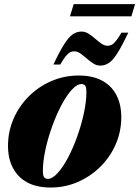

<svg xmlns="http://www.w3.org/2000/svg" viewBox="-20 -864 653 900"><path d="M349 -510Q414.5 -510 459 -485.8Q503.5 -461.5 526 -417.8Q548.5 -374 548.5 -315Q548.5 -247.5 522.5 -187.8Q496.5 -128 450.5 -82.5Q404.5 -37 344.8 -11Q285 15 217.5 15Q151.5 15 107.2 -9.2Q63 -33.5 40.2 -77.5Q17.5 -121.5 17.5 -180Q17.5 -247.5 43.5 -307.2Q69.5 -367 115.5 -412.8Q161.5 -458.5 221.5 -484.2Q281.5 -510 349 -510ZM204 -25.5Q225.5 -25.5 250.2 -52.8Q275 -80 299 -125.2Q323 -170.5 342.2 -224.8Q361.5 -279 373.2 -333.5Q385 -388 385 -433Q385 -455 379.2 -462.5Q373.5 -470 362 -470Q340.5 -470 315.8 -442.5Q291 -415 267.2 -369.8Q243.5 -324.5 224 -270.2Q204.5 -216 192.8 -161.8Q181 -107.5 181 -62Q181 -40.5 187 -33Q193 -25.5 204 -25.5ZM581.5 -711Q551.5 -648 530.2 -614.5Q509 -581 490.2 -568.8Q471.5 -556.5 450 -556.5Q432.5 -556.5 416.8 -566.8Q401 -577 386 -590.2Q371 -603.5 356.5 -613.5Q342 -623.5 328 -623.5Q317.5 -623.5 308 -618.5Q298.5 -613.5 287.8 -600.2Q277 -587 262.5 -561.5H230.5Q260.5 -625.5 282 -658.5Q303.5 -691.5 322 -703.8Q340.5 -716 362 -716Q379.5 -716 395.2 -706Q411 -696 426 -682.8Q441 -669.5 455.5 -659.5Q470 -649.5 484.5 -649.5Q495 -649.5 504.2 -654.5Q513.5 -659.5 524.2 -673Q535 -686.5 549.5 -711ZM308 -787.5 325.5 -844.5H613L596 -787.5Z"/></svg>

Font: Newsreader 60pt ExtraBold
Style: Italic
Weight: 800
Italic angle: -17°
Designer: Hugues Gentile
Foundry: Production Type
Version: Version 1.003